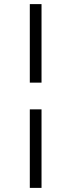

<svg xmlns="http://www.w3.org/2000/svg" viewBox="-20 -731 347 934"><path d="M125 -199H182V183H125ZM182 -329H125V-711H182Z"/></svg>

Font: Tiro Kannada
Style: Regular
Weight: 400
Designer: Kannada: John Hudson & Fiona Ross. Latin: John Hudson.
Foundry: Tiro Typeworks Ltd.
Version: Version 1.52